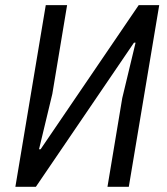

<svg xmlns="http://www.w3.org/2000/svg" viewBox="-20 -718 640 738"><path d="M39.1 0H117.9L495 -554H501.1L449.9 -340.9L393.1 0H475.1L592 -698.2H513.1L136 -144.2H130L181.1 -356.9L237.9 -698.2H155.9Z"/></svg>

Font: Margiela Mono Italic Italic
Style: Regular
Weight: 400
Designer: Mike Abbink, Paul van der Laan, Pieter van Rosmalen
Foundry: Bold Monday
Version: Version 2.003 2021